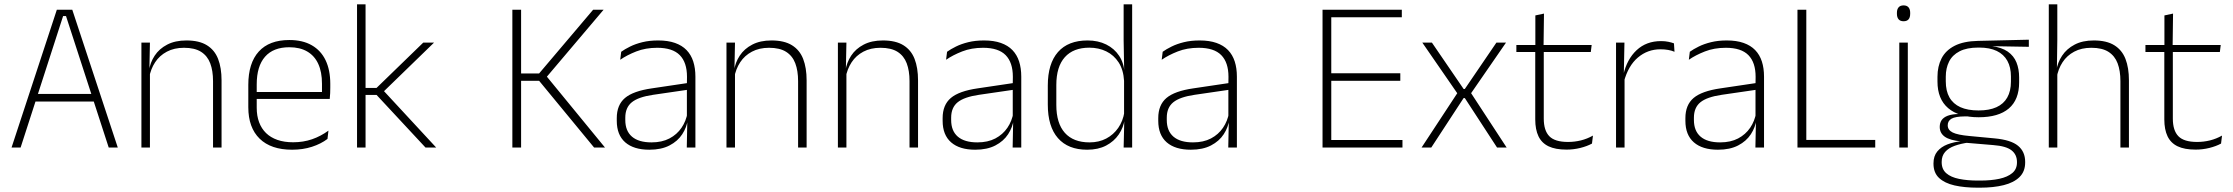

<svg xmlns="http://www.w3.org/2000/svg" viewBox="-20 -684 10351 890"><path d="M75.5 0H33.5L243.5 -639H315L526 0H484L286 -609.5H272.5ZM426 -213.5H133V-248.5H426Z M1007 0H967.5V-308Q967.5 -356 954.5 -390.5Q941.5 -425 912 -443.8Q882.5 -462.5 833 -462.5Q787.5 -462.5 753.5 -444.5Q719.5 -426.5 699 -395.2Q678.5 -364 671.5 -324L660.5 -356H670.5Q676 -394 697 -426Q718 -458 755 -477.2Q792 -496.5 844 -496.5Q903.5 -496.5 939.2 -474.2Q975 -452 991 -410.8Q1007 -369.5 1007 -311.5ZM675 0H635.5V-486.5H675L672.5 -362.5L675 -361Z M1334 10Q1236 10 1183.5 -41.2Q1131 -92.5 1131 -187V-290.5Q1131 -391.5 1179.5 -445Q1228 -498.5 1321 -498.5Q1383 -498.5 1425.2 -474.2Q1467.5 -450 1489.2 -404.8Q1511 -359.5 1511 -295.5V-278Q1511 -265.5 1510.5 -252.8Q1510 -240 1508.5 -225.5H1472Q1472.5 -245.5 1472.5 -263.2Q1472.5 -281 1472.5 -296Q1472.5 -350.5 1455.2 -388Q1438 -425.5 1404.2 -445.2Q1370.5 -465 1321 -465Q1247 -465 1208.5 -421Q1170 -377 1170 -293V-245V-239V-184.5Q1170 -147 1181 -117.5Q1192 -88 1213.2 -67.2Q1234.5 -46.5 1266 -35.5Q1297.5 -24.5 1339 -24.5Q1386 -24.5 1426.5 -38.5Q1467 -52.5 1502.5 -78.5L1498 -40Q1467.5 -17 1425.8 -3.5Q1384 10 1334 10ZM1498.5 -225.5H1151V-257.5H1498.5Z M2002 0H1952.5L1725.5 -244H1667.5V-276.5H1725.5L1942 -486.5H1992L1753 -254.5V-269ZM1674.5 0H1635V-664H1674.5Z M2784.5 0H2734L2479 -309.5H2391V-343.5H2479L2729.5 -639H2778L2509.5 -322L2509 -336ZM2395.5 0H2355V-639H2395.5Z M3203.5 0H3163.5L3166 -125L3164 -131.5V-290L3164.5 -328Q3164.5 -394.5 3131 -428.5Q3097.5 -462.5 3026.5 -462.5Q2972.5 -462.5 2929.2 -445.5Q2886 -428.5 2855 -407L2859.5 -444Q2876 -456 2900.8 -468.2Q2925.5 -480.5 2958 -488.5Q2990.5 -496.5 3031 -496.5Q3076 -496.5 3108.8 -485Q3141.5 -473.5 3162.5 -451.8Q3183.5 -430 3193.5 -399Q3203.5 -368 3203.5 -328.5ZM2990 10Q2917.5 10 2878.2 -24.2Q2839 -58.5 2839 -124V-136.5Q2839 -197.5 2877 -229.8Q2915 -262 3002 -274.5L3173.5 -300L3175.5 -269L3007.5 -244.5Q2939 -234.5 2908.8 -210Q2878.5 -185.5 2878.5 -138.5V-128Q2878.5 -77 2909.5 -50.5Q2940.5 -24 3000 -24Q3048.5 -24 3083.2 -42.2Q3118 -60.5 3139.2 -91.8Q3160.5 -123 3167 -162L3177.5 -131H3168.5Q3163.5 -94 3142.5 -61.8Q3121.5 -29.5 3083.5 -9.8Q3045.5 10 2990 10Z M3719 0H3679.5V-308Q3679.5 -356 3666.5 -390.5Q3653.5 -425 3624 -443.8Q3594.5 -462.5 3545 -462.5Q3499.5 -462.5 3465.5 -444.5Q3431.5 -426.5 3411 -395.2Q3390.5 -364 3383.5 -324L3372.5 -356H3382.5Q3388 -394 3409 -426Q3430 -458 3467 -477.2Q3504 -496.5 3556 -496.5Q3615.5 -496.5 3651.2 -474.2Q3687 -452 3703 -410.8Q3719 -369.5 3719 -311.5ZM3387 0H3347.5V-486.5H3387L3384.5 -362.5L3387 -361Z M4235.5 0H4196V-308Q4196 -356 4183 -390.5Q4170 -425 4140.5 -443.8Q4111 -462.5 4061.5 -462.5Q4016 -462.5 3982 -444.5Q3948 -426.5 3927.5 -395.2Q3907 -364 3900 -324L3889 -356H3899Q3904.5 -394 3925.5 -426Q3946.5 -458 3983.5 -477.2Q4020.5 -496.5 4072.5 -496.5Q4132 -496.5 4167.8 -474.2Q4203.5 -452 4219.5 -410.8Q4235.5 -369.5 4235.5 -311.5ZM3903.5 0H3864V-486.5H3903.5L3901 -362.5L3903.5 -361Z M4714 0H4674L4676.5 -125L4674.5 -131.5V-290L4675 -328Q4675 -394.5 4641.5 -428.5Q4608 -462.5 4537 -462.5Q4483 -462.5 4439.8 -445.5Q4396.5 -428.5 4365.5 -407L4370 -444Q4386.5 -456 4411.2 -468.2Q4436 -480.5 4468.5 -488.5Q4501 -496.5 4541.5 -496.5Q4586.5 -496.5 4619.2 -485Q4652 -473.5 4673 -451.8Q4694 -430 4704 -399Q4714 -368 4714 -328.5ZM4500.5 10Q4428 10 4388.8 -24.2Q4349.5 -58.5 4349.5 -124V-136.5Q4349.5 -197.5 4387.5 -229.8Q4425.5 -262 4512.5 -274.5L4684 -300L4686 -269L4518 -244.5Q4449.5 -234.5 4419.2 -210Q4389 -185.5 4389 -138.5V-128Q4389 -77 4420 -50.5Q4451 -24 4510.5 -24Q4559 -24 4593.8 -42.2Q4628.5 -60.5 4649.8 -91.8Q4671 -123 4677.5 -162L4688 -131H4679Q4674 -94 4653 -61.8Q4632 -29.5 4594 -9.8Q4556 10 4500.5 10Z M5019.5 10Q4931 10 4884 -43.8Q4837 -97.5 4837 -199V-287.5Q4837 -389 4884.2 -442.8Q4931.5 -496.5 5021.5 -496.5Q5070 -496.5 5107.8 -477.8Q5145.5 -459 5167.8 -425.2Q5190 -391.5 5192.5 -345.5H5205.5L5190.5 -309.5Q5187.5 -360.5 5165.5 -394.5Q5143.5 -428.5 5108.2 -445.8Q5073 -463 5029.5 -463Q4955.5 -463 4916 -419Q4876.5 -375 4876.5 -290V-197.5Q4876.5 -112.5 4916 -68.2Q4955.5 -24 5030.5 -24Q5074 -24 5107.8 -41.8Q5141.5 -59.5 5163.5 -91.2Q5185.5 -123 5192 -164.5L5205 -132.5H5193.5Q5188 -93 5166 -60.8Q5144 -28.5 5107.2 -9.2Q5070.5 10 5019.5 10ZM5228 0H5188.5L5191.5 -126.5L5190.5 -140V-347L5191 -359L5188.5 -497.5V-664H5228Z M5713.5 0H5673.5L5676 -125L5674 -131.5V-290L5674.5 -328Q5674.5 -394.5 5641 -428.5Q5607.5 -462.5 5536.5 -462.5Q5482.5 -462.5 5439.2 -445.5Q5396 -428.5 5365 -407L5369.5 -444Q5386 -456 5410.8 -468.2Q5435.5 -480.5 5468 -488.5Q5500.5 -496.5 5541 -496.5Q5586 -496.5 5618.8 -485Q5651.5 -473.5 5672.5 -451.8Q5693.5 -430 5703.5 -399Q5713.5 -368 5713.5 -328.5ZM5500 10Q5427.5 10 5388.2 -24.2Q5349 -58.5 5349 -124V-136.5Q5349 -197.5 5387 -229.8Q5425 -262 5512 -274.5L5683.5 -300L5685.5 -269L5517.5 -244.5Q5449 -234.5 5418.8 -210Q5388.5 -185.5 5388.5 -138.5V-128Q5388.5 -77 5419.5 -50.5Q5450.5 -24 5510 -24Q5558.5 -24 5593.2 -42.2Q5628 -60.5 5649.2 -91.8Q5670.5 -123 5677 -162L5687.5 -131H5678.5Q5673.5 -94 5652.5 -61.8Q5631.5 -29.5 5593.5 -9.8Q5555.5 10 5500 10Z M6151 0H6110.5V-639H6151ZM6481 0H6123V-35H6481ZM6471 -309.5H6133V-344.5H6471ZM6478 -604H6122V-639H6478Z M6614.5 0H6569.5L6739 -258V-246L6573 -486.5H6617.5L6764.5 -271.5H6770L6916.5 -486.5H6961L6795 -246V-258.5L6964 0H6919.5L6770 -229.5H6764.5Z M7241.5 9.5Q7190 9.5 7158.2 -5.8Q7126.5 -21 7111.5 -52.2Q7096.5 -83.5 7096.5 -130.5V-459H7136V-134.5Q7136 -79 7161.8 -52.5Q7187.5 -26 7248.5 -26Q7279 -26 7308.2 -33.2Q7337.5 -40.5 7364 -55.5L7359.5 -18.5Q7336.5 -6 7305.2 1.8Q7274 9.5 7241.5 9.5ZM7354 -443H7009V-475.5H7358ZM7135 -469.5H7097V-612.5L7137 -621Z M7507.5 -305 7494.5 -334 7505 -337.5Q7521.5 -409.5 7566.5 -451.5Q7611.5 -493.5 7679.5 -493.5Q7699 -493.5 7714 -490.2Q7729 -487 7739.5 -483L7742 -444Q7729.5 -449.5 7713 -452.5Q7696.5 -455.5 7677 -455.5Q7617.5 -455.5 7572.5 -417.5Q7527.5 -379.5 7507.5 -305ZM7510.5 0H7471V-486.5H7510L7507 -338L7510.5 -334.5Z M8157 0H8117L8119.5 -125L8117.5 -131.5V-290L8118 -328Q8118 -394.5 8084.5 -428.5Q8051 -462.5 7980 -462.5Q7926 -462.5 7882.8 -445.5Q7839.5 -428.5 7808.5 -407L7813 -444Q7829.5 -456 7854.2 -468.2Q7879 -480.5 7911.5 -488.5Q7944 -496.5 7984.5 -496.5Q8029.5 -496.5 8062.2 -485Q8095 -473.5 8116 -451.8Q8137 -430 8147 -399Q8157 -368 8157 -328.5ZM7943.5 10Q7871 10 7831.8 -24.2Q7792.5 -58.5 7792.5 -124V-136.5Q7792.5 -197.5 7830.5 -229.8Q7868.5 -262 7955.5 -274.5L8127 -300L8129 -269L7961 -244.5Q7892.5 -234.5 7862.2 -210Q7832 -185.5 7832 -138.5V-128Q7832 -77 7863 -50.5Q7894 -24 7953.5 -24Q8002 -24 8036.8 -42.2Q8071.5 -60.5 8092.8 -91.8Q8114 -123 8120.5 -162L8131 -131H8122Q8117 -94 8096 -61.8Q8075 -29.5 8037 -9.8Q7999 10 7943.5 10Z M8353 -639V0H8312V-639ZM8331 0V-35.5H8672.5V0Z M8823.5 0H8784V-486.5H8823.5ZM8804 -585.5Q8788.5 -585.5 8780.8 -594.5Q8773 -603.5 8773 -620.5V-624.5Q8773 -641 8780.8 -650Q8788.5 -659 8804 -659Q8819 -659 8826.8 -650Q8834.5 -641 8834.5 -624.5V-620.5Q8834.5 -603 8826.8 -594.2Q8819 -585.5 8804 -585.5Z M9152 -140.5Q9060 -140.5 9010.5 -182.8Q8961 -225 8961 -306V-328Q8961 -376.5 8980 -413.5Q8999 -450.5 9040.5 -471.8Q9082 -493 9148.5 -494.5L9384.5 -500V-467L9211 -470V-470.5Q9258.5 -464.5 9286.8 -444.8Q9315 -425 9327.2 -394.5Q9339.5 -364 9339.5 -325V-302Q9339.5 -222 9291.8 -181.2Q9244 -140.5 9152 -140.5ZM9149 153H9158.5Q9209.5 153 9247.8 144.8Q9286 136.5 9307.8 118.2Q9329.5 100 9329.5 69V67Q9329.5 32.5 9304.2 12.8Q9279 -7 9219.5 -11.5L9088.5 -22.5L9107 -23.5Q9069.5 -18.5 9041 -8.2Q9012.5 2 8996.5 20.2Q8980.5 38.5 8980.5 66.5V68Q8980.5 100.5 9001.8 119Q9023 137.5 9061 145.2Q9099 153 9149 153ZM9158 186H9147.5Q9086 186 9040 175.5Q8994 165 8968.2 140.8Q8942.5 116.5 8942.5 75V73Q8942.5 39.5 8960.2 18Q8978 -3.5 9007.5 -14.8Q9037 -26 9072 -29.5L9071 -28.5Q9018.5 -33.5 8995 -50.2Q8971.5 -67 8971.5 -95.5V-96Q8971.5 -114 8980.2 -127Q8989 -140 9008.5 -147.5Q9028 -155 9059 -155.5V-163L9127 -144L9088.5 -144.5Q9043.5 -144 9026 -133.8Q9008.5 -123.5 9008.5 -103.5V-103Q9008.5 -81.5 9031.2 -70Q9054 -58.5 9110 -53.5L9226.5 -42.5Q9301.5 -35.5 9334.5 -8.2Q9367.5 19 9367.5 66.5V69Q9367.5 111 9341.2 136.8Q9315 162.5 9268 174.2Q9221 186 9158 186ZM9151.5 -172Q9201 -172 9234.2 -187Q9267.5 -202 9284.5 -232Q9301.5 -262 9301.5 -305.5V-329.5Q9301.5 -372 9285 -402Q9268.5 -432 9235.8 -447.8Q9203 -463.5 9154.5 -463.5H9150.5Q9097 -463.5 9063.5 -446.2Q9030 -429 9014.8 -398.5Q8999.5 -368 8999.5 -328.5V-307Q8999.5 -262.5 9016.5 -232.5Q9033.5 -202.5 9067.2 -187.2Q9101 -172 9151.5 -172Z M9848.5 0H9809V-308Q9809 -356 9796 -390.5Q9783 -425 9753.5 -443.8Q9724 -462.5 9674.5 -462.5Q9628.5 -462.5 9594.8 -444.5Q9561 -426.5 9540.8 -395.5Q9520.5 -364.5 9513.5 -324L9500 -356H9512Q9517.5 -394 9538.8 -426Q9560 -458 9596.8 -477.2Q9633.5 -496.5 9685.5 -496.5Q9745 -496.5 9780.8 -474.2Q9816.5 -452 9832.5 -410.8Q9848.5 -369.5 9848.5 -311.5ZM9516.5 0H9477V-664H9516.5V-498.5L9514.5 -359L9516.5 -355Z M10157.5 9.5Q10106 9.5 10074.2 -5.8Q10042.5 -21 10027.5 -52.2Q10012.5 -83.5 10012.5 -130.5V-459H10052V-134.5Q10052 -79 10077.8 -52.5Q10103.5 -26 10164.5 -26Q10195 -26 10224.2 -33.2Q10253.5 -40.5 10280 -55.5L10275.5 -18.5Q10252.5 -6 10221.2 1.8Q10190 9.5 10157.5 9.5ZM10270 -443H9925V-475.5H10274ZM10051 -469.5H10013V-612.5L10053 -621Z"/></svg>

Font: Anek Kannada ExtraLight
Style: Regular
Weight: 250
Version: Version 1.003